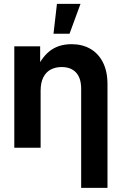

<svg xmlns="http://www.w3.org/2000/svg" viewBox="-20 -751 619 976"><path d="M186.5 -289.1V0H52.7V-515.6H184.1V-382.8H159.7Q184.6 -451.7 229.7 -489Q274.9 -526.4 343.8 -526.4Q398.4 -526.4 439.5 -502.7Q480.5 -479 503.4 -433.6Q526.4 -388.2 526.4 -322.8V204.1H392.6V-299.3Q392.6 -354 366.7 -382.1Q340.8 -410.2 293.5 -410.2Q262.2 -410.2 238 -397.5Q213.9 -384.8 200.2 -357.9Q186.5 -331.1 186.5 -289.1ZM252 -579.6 269.5 -731.4H389.2L333.5 -579.6Z"/></svg>

Font: Inter Cardless Display
Style: Bold
Weight: 700
Designer: Rasmus Andersson
Foundry: rsms
Version: Version 4.001;git-9221beed3